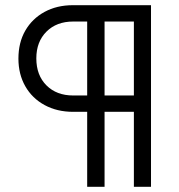

<svg xmlns="http://www.w3.org/2000/svg" viewBox="-20 -720 690 740"><path d="M316 0V-289H262Q200 -289 152 -315Q104 -341 77.5 -387.5Q51 -434 51 -494Q51 -556 77.5 -602Q104 -648 151.5 -674Q199 -700 261 -700H562V0H496V-289H383V0ZM383 -352H496V-637H383ZM262 -352H316V-637H262Q198 -637 159 -598Q120 -559 120 -495Q120 -430 159 -391Q198 -352 262 -352Z"/></svg>

Font: Red Hat Text
Style: Regular
Weight: 400
Designer: Pentagram, MCKL
Foundry: MCKL
Version: Version 1.030